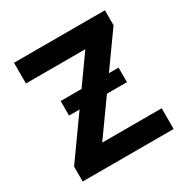

<svg xmlns="http://www.w3.org/2000/svg" viewBox="-164 -872 996 1018"><g transform="rotate(-30 333.5 -363.5)"><path d="M418.3 -600.5 295.5 -427.9H167.6V-338.8H231.9L55.4 -91.3V0H612.2V-126.8H248.2L399.5 -338.8H522V-427.9H463.1L611.5 -636V-727.3H54.7V-600.5Z"/></g></svg>

Font: Inter-Hewn
Style: Bold
Weight: 700
Designer: Rasmus Andersson
Foundry: rsms
Version: Version 3.012;git-f93a4a705